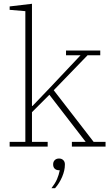

<svg xmlns="http://www.w3.org/2000/svg" viewBox="-20 -775 592 1015"><path d="M31 -25H114V-716L31 -723V-741L149 -755V-215H152L240 -307L406 -483H329V-508H510V-483H443L264 -298L475 -25H538V0H360V-25H433L241 -274L149 -182V-25H232V0H31ZM252 220Q272 194 281.5 172Q291 150 296 125H292Q278 125 269.5 117Q261 109 261 95V93Q261 80 269.5 71.5Q278 63 292 63Q306 63 314.5 71.5Q323 80 323 93V96Q323 126 308.5 160Q294 194 271 220H252Z"/></svg>

Font: IBM Plex Serif ExtraLight
Style: Regular
Weight: 200
Designer: Mike Abbink, Paul van der Laan, Pieter van Rosmalen
Foundry: Bold Monday
Version: Version 2.5